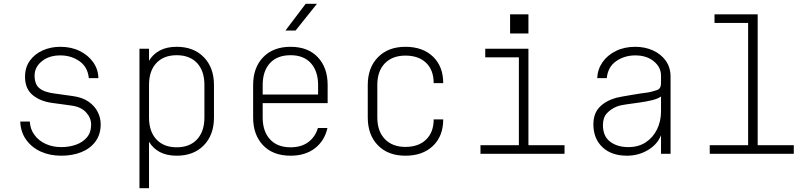

<svg xmlns="http://www.w3.org/2000/svg" viewBox="-20 -805 4240 1005"><path d="M301 10Q241 10 193.5 -11.5Q146 -33 117 -73.5Q88 -114 86 -169H136Q138 -129 160.5 -98.5Q183 -68 219.5 -51.5Q256 -35 301 -35Q342 -35 377.5 -47.5Q413 -60 435 -86Q457 -112 457 -152Q457 -188 431 -216.5Q405 -245 357 -252Q332 -256 306.5 -259Q281 -262 255 -266Q192 -274 151.5 -307Q111 -340 111 -403Q111 -452 136 -487Q161 -522 203 -541Q245 -560 296 -560Q353 -560 397.5 -538Q442 -516 468 -479Q494 -442 495 -396H445Q439 -455 395.5 -485Q352 -515 296 -515Q236 -515 198.5 -484Q161 -453 161 -409Q161 -386 168.5 -367Q176 -348 198 -335Q220 -322 262 -316Q287 -312 312 -309Q337 -306 362 -302Q412 -295 444 -272.5Q476 -250 491.5 -219Q507 -188 507 -155Q507 -101 479.5 -64Q452 -27 405.5 -8.5Q359 10 301 10Z M710 -550H760V-487Q781 -522 817 -541Q853 -560 905 -560Q994 -560 1047 -505.5Q1100 -451 1100 -360V-190Q1100 -99 1047 -44.5Q994 10 905 10Q853 10 817 -9Q781 -28 760 -63V180H710ZM905 -516Q837 -516 798.5 -475Q760 -434 760 -360V-190Q760 -117 798.5 -75.5Q837 -34 905 -34Q973 -34 1011.5 -75.5Q1050 -117 1050 -190V-360Q1050 -434 1011.5 -475Q973 -516 905 -516Z M1501 10Q1409 10 1357 -44.5Q1305 -99 1305 -190V-360Q1305 -451 1357.5 -505.5Q1410 -560 1501 -560Q1592 -560 1643.5 -505.5Q1695 -451 1695 -360V-265H1355V-190Q1355 -118 1393 -76Q1431 -34 1501 -34Q1557 -34 1593.5 -61Q1630 -88 1644 -135H1694Q1679 -68 1628.5 -29Q1578 10 1501 10ZM1355 -310H1645V-360Q1645 -432 1607.5 -474Q1570 -516 1501 -516Q1431 -516 1393 -474.5Q1355 -433 1355 -360ZM1474 -645 1580 -785H1639L1527 -645Z M2102 10Q2011 10 1958 -44.5Q1905 -99 1905 -190V-360Q1905 -451 1958.5 -505.5Q2012 -560 2102 -560Q2193 -560 2246.5 -508.5Q2300 -457 2300 -370H2250Q2250 -438 2210.5 -476Q2171 -514 2102 -514Q2034 -514 1994.5 -473.5Q1955 -433 1955 -360V-190Q1955 -118 1994.5 -77Q2034 -36 2102 -36Q2171 -36 2210.5 -74.5Q2250 -113 2250 -180H2300Q2300 -93 2246.5 -41.5Q2193 10 2102 10Z M2495 0V-45H2696V-505H2520V-550H2746V-45H2935V0ZM2650 -730H2746V-630H2650Z M3262 10Q3180 10 3133 -35Q3086 -80 3086 -154Q3086 -210 3117.5 -243.5Q3149 -277 3205 -293Q3216 -296 3239 -300Q3262 -304 3288.5 -308.5Q3315 -313 3338 -316.5Q3361 -320 3372 -321Q3398 -326 3419 -333.5Q3440 -341 3440 -369V-409Q3440 -453 3402.5 -484Q3365 -515 3305 -515Q3249 -515 3205.5 -485Q3162 -455 3156 -396H3106Q3108 -442 3133.5 -479Q3159 -516 3203.5 -538Q3248 -560 3305 -560Q3356 -560 3398 -541Q3440 -522 3465 -487Q3490 -452 3490 -403V0H3440V-97Q3421 -49 3371.5 -19.5Q3322 10 3262 10ZM3269 -35Q3322 -35 3360 -60Q3398 -85 3419 -127.5Q3440 -170 3440 -222V-300Q3424 -288 3393 -280.5Q3362 -273 3325.5 -268Q3289 -263 3257 -258.5Q3225 -254 3208 -247Q3178 -235 3157 -212.5Q3136 -190 3136 -150Q3136 -92 3173.5 -63.5Q3211 -35 3269 -35Z M3695 0V-45H3896V-685H3720V-730H3946V-45H4135V0Z"/></svg>

Font: Tiny Thin
Style: Regular
Weight: 100
Monospace: yes
Designer: Philipp Nurullin, Konstantin Bulenkov
Foundry: JetBrains
Version: Version 2.251; ttfautohint (v1.8.4.7-5d5b)